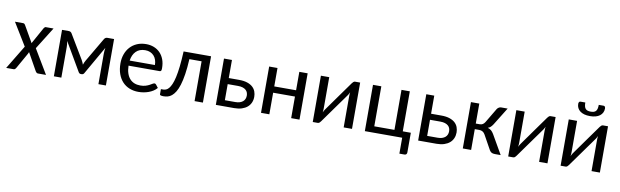

<svg xmlns="http://www.w3.org/2000/svg" viewBox="-49 -1230 6300 1950"><g transform="rotate(10 3101.0 -255.5)"><path d="M11.2 0ZM159.7 -245.1 17.6 -477.5H99.6Q109.4 -477.5 114 -474.1Q118.7 -470.7 122.6 -464.8L222.2 -291.5Q224.1 -296.9 226.3 -302Q228.5 -307.1 232.4 -312.5L315.9 -462.9Q320.3 -469.7 325.2 -473.6Q330.1 -477.5 336.9 -477.5H415.5L272.9 -249.5L421.9 0H339.4Q329.6 0 323.5 -5.6Q317.4 -11.2 313.5 -17.6L212.4 -198.2Q208.5 -187 203.6 -179.2L112.3 -17.6Q108.4 -10.7 102.8 -5.4Q97.2 0 87.9 0H11.2Z M752.4 -212.9Q758.3 -202.6 763.4 -190.9Q768.6 -179.2 772.9 -167.5Q776.9 -179.7 782 -191.4Q787.1 -203.1 793 -212.9L938 -460Q944.8 -471.2 953.4 -475.1Q961.9 -479 970.7 -479H1039.6V0H962.4V-314.9Q962.4 -327.6 963.9 -344.2Q965.3 -360.8 967.8 -375L802.7 -86.4Q798.8 -79.1 792.5 -74.7Q786.1 -70.3 777.8 -70.3H768.1Q759.8 -70.3 753.7 -74.7Q747.6 -79.1 743.7 -86.4L573.7 -377.4Q576.7 -362.8 578.4 -345.7Q580.1 -328.6 580.1 -314.9V0H502.9V-479H572.3Q581.1 -479 589.6 -475.1Q598.1 -471.2 604.5 -460L752.4 -212.9Z M1146 0ZM1370.6 -484.9Q1413.6 -484.9 1450.2 -470.7Q1486.8 -456.5 1513.7 -429.2Q1540.5 -401.9 1555.7 -362.3Q1570.8 -322.8 1570.8 -271.5Q1570.8 -251.5 1566.4 -244.9Q1562 -238.3 1550.3 -238.3H1231Q1231.9 -193.4 1243.2 -159.9Q1254.4 -126.5 1274.2 -104.5Q1293.9 -82.5 1321.3 -71.5Q1348.6 -60.5 1382.3 -60.5Q1413.6 -60.5 1436.5 -67.6Q1459.5 -74.7 1475.8 -83.5Q1492.2 -92.3 1503.4 -99.4Q1514.6 -106.4 1522.9 -106.4Q1528.3 -106.4 1532.2 -104.2Q1536.1 -102.1 1539.1 -98.1L1563.5 -66.9Q1547.4 -47.9 1525.6 -33.9Q1503.9 -20 1479 -11Q1454.1 -2 1427.5 2.4Q1400.9 6.8 1375 6.8Q1325.2 6.8 1283.2 -9.8Q1241.2 -26.4 1210.7 -58.8Q1180.2 -91.3 1163.1 -138.9Q1146 -186.5 1146 -248.5Q1146 -298.3 1161.4 -341.6Q1176.8 -384.8 1205.8 -416.7Q1234.9 -448.7 1276.6 -466.8Q1318.4 -484.9 1370.6 -484.9ZM1372.1 -422.4Q1312 -422.4 1277.1 -387.2Q1242.2 -352.1 1233.4 -291H1493.7Q1493.7 -319.8 1485.4 -344Q1477.1 -368.2 1461.4 -385.5Q1445.8 -402.8 1423.1 -412.6Q1400.4 -422.4 1372.1 -422.4Z M2040 -477.5V0H1954.1V-410.6H1828.1Q1823.2 -319.8 1813 -253.7Q1802.7 -187.5 1788.3 -141.1Q1773.9 -94.7 1756.1 -65.9Q1738.3 -37.1 1718.5 -21Q1698.7 -4.9 1677.5 0.7Q1656.2 6.3 1635.3 6.3Q1596.2 6.3 1596.2 -6.8V-60.5H1619.6Q1633.8 -60.5 1648.4 -66.2Q1663.1 -71.8 1677 -87.9Q1690.9 -104 1703.6 -132.8Q1716.3 -161.6 1726.8 -207.8Q1737.3 -253.9 1744.9 -320.3Q1752.4 -386.7 1756.8 -477.5Z M2255.4 -477.5V-291H2360.8Q2412.1 -291 2447.3 -279.1Q2482.4 -267.1 2503.7 -247.3Q2524.9 -227.5 2534.2 -201.7Q2543.5 -175.8 2543.5 -147.9Q2543.5 -115.7 2531.7 -88.4Q2520 -61 2497.1 -41.5Q2474.1 -22 2440.4 -11Q2406.7 0 2362.8 0H2173.3V-477.5ZM2255.4 -228.5V-62.5H2362.8Q2389.2 -62.5 2408.7 -68.8Q2428.2 -75.2 2441.2 -86.4Q2454.1 -97.7 2460.4 -113Q2466.8 -128.4 2466.8 -147Q2466.8 -163.6 2461.2 -178.5Q2455.6 -193.4 2443.1 -204.3Q2430.7 -215.3 2410.6 -221.9Q2390.6 -228.5 2361.3 -228.5Z M3036.1 -477.5V0H2950.2V-222.7H2725.1V0H2639.2V-477.5H2725.1V-287.6H2950.2V-477.5Z M3172.9 0.5V-477.1H3258.8V-154.8Q3258.8 -145.5 3257.8 -134.8Q3256.8 -124 3255.4 -113.3Q3259.3 -122.6 3263.9 -130.4Q3268.6 -138.2 3272.9 -145Q3273.4 -146 3283.4 -159.9Q3293.5 -173.8 3309.1 -195.8Q3324.7 -217.8 3344.7 -245.8Q3364.7 -273.9 3385.3 -302.7Q3433.6 -370.6 3495.1 -456.1Q3500.5 -463.9 3508.3 -470.7Q3516.1 -477.5 3525.9 -477.5H3577.6V0H3491.7V-322.3Q3491.7 -331.1 3492.4 -341.6Q3493.2 -352.1 3494.6 -362.8Q3490.7 -353.5 3486.3 -345.9Q3481.9 -338.4 3478 -332Q3477.1 -331.1 3467.3 -317.1Q3457.5 -303.2 3441.7 -281.2Q3425.8 -259.3 3405.8 -231.4Q3385.7 -203.6 3365.2 -174.8Q3316.9 -106.9 3255.4 -21.5Q3250.5 -13.7 3242.4 -6.6Q3234.4 0.5 3224.6 0.5Z M3710 -477.5H3795.9V-64.9H4003.9V-477.5H4089.8V-64.9H4172.9V137.7Q4172.9 150.4 4166 157.2Q4159.2 164.1 4147.9 164.1H4095.2V0H3710Z M4341.8 -477.5V-291H4447.3Q4498.5 -291 4533.7 -279.1Q4568.8 -267.1 4590.1 -247.3Q4611.3 -227.5 4620.6 -201.7Q4629.9 -175.8 4629.9 -147.9Q4629.9 -115.7 4618.2 -88.4Q4606.4 -61 4583.5 -41.5Q4560.5 -22 4526.9 -11Q4493.2 0 4449.2 0H4259.8V-477.5ZM4341.8 -228.5V-62.5H4449.2Q4475.6 -62.5 4495.1 -68.8Q4514.6 -75.2 4527.6 -86.4Q4540.5 -97.7 4546.9 -113Q4553.2 -128.4 4553.2 -147Q4553.2 -163.6 4547.6 -178.5Q4542 -193.4 4529.5 -204.3Q4517.1 -215.3 4497.1 -221.9Q4477.1 -228.5 4447.8 -228.5Z M4990.2 -454.1Q4997.1 -463.9 5008.1 -470.7Q5019 -477.5 5031.2 -477.5H5098.6L4985.8 -295.4Q4974.6 -278.3 4962.9 -267.1Q4951.2 -255.9 4934.1 -250Q4956.1 -243.7 4970.5 -231Q4984.9 -218.3 4997.1 -197.8L5110.8 0H5051.8Q5028.3 0 5015.9 -7.6Q5003.4 -15.1 4994.6 -29.8L4912.6 -177.7Q4892.6 -213.9 4852.5 -213.9H4806.2V0.5H4720.2V-477.5H4806.2V-271.5H4846.2Q4864.7 -271.5 4877.7 -279.5Q4890.6 -287.6 4900.4 -303.2Z M5188.5 0.5V-477.1H5274.4V-154.8Q5274.4 -145.5 5273.4 -134.8Q5272.5 -124 5271 -113.3Q5274.9 -122.6 5279.5 -130.4Q5284.2 -138.2 5288.6 -145Q5289.1 -146 5299.1 -159.9Q5309.1 -173.8 5324.7 -195.8Q5340.3 -217.8 5360.4 -245.8Q5380.4 -273.9 5400.9 -302.7Q5449.2 -370.6 5510.7 -456.1Q5516.1 -463.9 5523.9 -470.7Q5531.7 -477.5 5541.5 -477.5H5593.3V0H5507.3V-322.3Q5507.3 -331.1 5508.1 -341.6Q5508.8 -352.1 5510.3 -362.8Q5506.3 -353.5 5502 -345.9Q5497.6 -338.4 5493.7 -332Q5492.7 -331.1 5482.9 -317.1Q5473.1 -303.2 5457.3 -281.2Q5441.4 -259.3 5421.4 -231.4Q5401.4 -203.6 5380.9 -174.8Q5332.5 -106.9 5271 -21.5Q5266.1 -13.7 5258.1 -6.6Q5250 0.5 5240.2 0.5Z M5729 0ZM5729 0.5V-477.1H5814.9V-154.8Q5814.9 -145.5 5814 -134.8Q5813 -124 5811.5 -113.3Q5815.4 -122.6 5820.1 -130.4Q5824.7 -138.2 5829.1 -145Q5829.6 -146 5839.6 -159.9Q5849.6 -173.8 5865.2 -195.8Q5880.9 -217.8 5900.9 -245.8Q5920.9 -273.9 5941.4 -302.7Q5989.7 -370.6 6051.3 -456.1Q6056.6 -463.9 6064.5 -470.7Q6072.3 -477.5 6082 -477.5H6133.8V0H6047.9V-322.3Q6047.9 -331.1 6048.6 -341.6Q6049.3 -352.1 6050.8 -362.8Q6046.9 -353.5 6042.5 -345.9Q6038.1 -338.4 6034.2 -332Q6033.2 -331.1 6023.4 -317.1Q6013.7 -303.2 5997.8 -281.2Q5981.9 -259.3 5961.9 -231.4Q5941.9 -203.6 5921.4 -174.8Q5873 -106.9 5811.5 -21.5Q5806.6 -13.7 5798.6 -6.6Q5790.5 0.5 5780.8 0.5ZM5934.6 -593.3Q5953.6 -593.3 5966.8 -597.7Q5980 -602.1 5988 -611.8Q5996.1 -621.6 5999.8 -637.2Q6003.4 -652.8 6003.4 -675.3H6053.7Q6063 -675.3 6067.6 -667.5Q6072.3 -659.7 6072.3 -649.9Q6072.3 -626.5 6062.7 -607.4Q6053.2 -588.4 6035.6 -575Q6018.1 -561.5 5992.4 -554.4Q5966.8 -547.4 5934.6 -547.4Q5901.9 -547.4 5876.2 -554.4Q5850.6 -561.5 5832.8 -575Q5814.9 -588.4 5805.4 -607.4Q5795.9 -626.5 5795.9 -649.9Q5795.9 -659.7 5800.5 -667.5Q5805.2 -675.3 5814.5 -675.3H5864.7Q5864.7 -652.8 5868.4 -637.2Q5872.1 -621.6 5880.4 -611.8Q5888.7 -602.1 5901.9 -597.7Q5915 -593.3 5934.6 -593.3Z"/></g></svg>

Font: Carlito
Style: Regular
Weight: 400
Designer: Lukasz Dziedzic
Foundry: tyPoland Lukasz Dziedzic
Version: Version 1.104